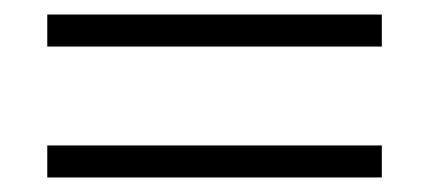

<svg xmlns="http://www.w3.org/2000/svg" viewBox="-20 -362 590 264"><path d="M45 -298V-342H505V-298ZM45 -118V-162H505V-118Z"/></svg>

Font: EauTestSC Semilight
Style: Regular
Weight: 300
Designer: Christian Thalmann (Catharsis Fonts)
Version: Version 0.001;PS 000.001;hotconv 1.0.88;makeotf.lib2.5.64775